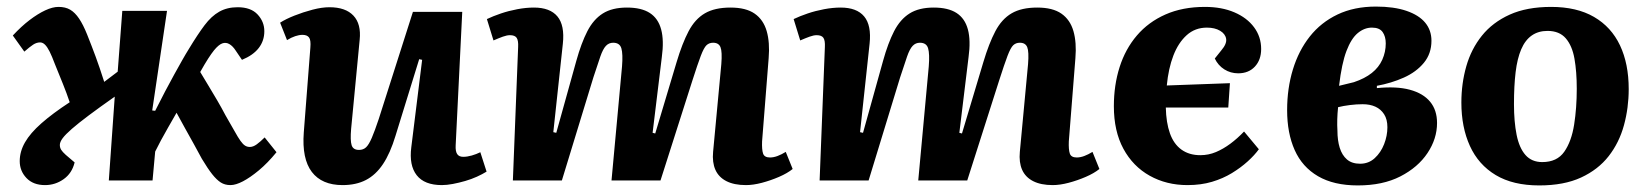

<svg xmlns="http://www.w3.org/2000/svg" viewBox="-20 -549 5015 584"><path d="M443 -213 452 -212Q468 -244 482.5 -271.5Q497 -299 510 -322.5Q523 -346 534 -365.5Q545 -385 555 -401Q581 -444 602 -472Q623 -500 647 -513.5Q671 -527 703 -527Q743 -527 763.5 -505Q784 -483 784 -454Q784 -425 767 -403Q750 -381 716 -367L697 -395Q688 -409 677.5 -415Q667 -421 656 -417Q645 -413 631 -396Q623 -386 613 -370.5Q603 -355 589 -330Q601 -310 614 -288.5Q627 -267 640.5 -244Q654 -221 666 -198Q683 -169 693.5 -150Q704 -131 711.5 -120.5Q719 -110 725.5 -106Q732 -102 740 -102Q750 -102 761 -110Q772 -118 785 -131L821 -86Q794 -53 767.5 -31Q741 -9 719 2.5Q697 14 681 14Q664 14 651.5 6Q639 -2 625.5 -19Q612 -36 594 -66Q583 -87 569.5 -111Q556 -135 542.5 -159.5Q529 -184 517 -206Q504 -183 491.5 -161.5Q479 -140 469.5 -122Q460 -104 452 -88L444 0H311L329 -255Q282 -222 250 -198Q218 -174 198.5 -157Q179 -140 170.5 -128.5Q162 -117 162 -108Q162 -100 166 -93.5Q170 -87 180 -78L207 -55Q199 -22 173.5 -4Q148 14 117 14Q81 14 60.5 -7.5Q40 -29 40 -59Q40 -88 56 -116Q72 -144 106 -174Q140 -204 192 -238Q183 -265 171.5 -293.5Q160 -322 147 -354Q138 -378 131 -392Q124 -406 117 -413Q110 -420 102 -420Q91 -420 80.5 -413Q70 -406 54 -392L19 -441Q45 -469 70 -488Q95 -507 117.5 -517.5Q140 -528 158 -528Q179 -528 193.5 -519.5Q208 -511 220.5 -492.5Q233 -474 245 -444Q259 -409 271 -376.5Q283 -344 297 -300L338 -331L352 -516H488Z M832 -480Q849 -491 875.5 -501.5Q902 -512 930.5 -519.5Q959 -527 982 -527Q1031 -527 1055 -501.5Q1079 -476 1074 -428L1048 -157Q1045 -122 1049.5 -107.5Q1054 -93 1072 -93Q1085 -93 1093.5 -101Q1102 -109 1111 -130Q1120 -151 1132 -187L1236 -513H1386L1366 -107Q1365 -89 1370.5 -80.5Q1376 -72 1389 -72Q1401 -72 1415 -76Q1429 -80 1441 -86L1460 -27Q1447 -19 1430.5 -11.5Q1414 -4 1395 1.5Q1376 7 1357.5 10.5Q1339 14 1324 14Q1271 14 1247.5 -16Q1224 -46 1231 -101L1264 -367L1255 -369L1183 -136Q1167 -83 1145 -50Q1123 -17 1093 -1.5Q1063 14 1022 14Q959 14 928.5 -26Q898 -66 904 -146L924 -404Q926 -427 920 -435Q914 -443 900 -443Q890 -443 878 -439Q866 -435 853 -427Z M1872 -347Q1875 -385 1870 -402Q1865 -419 1845 -419Q1832 -419 1823 -409.5Q1814 -400 1806 -377Q1798 -354 1785 -314L1689 0H1540L1556 -406Q1557 -426 1551.5 -434Q1546 -442 1531 -442Q1522 -442 1509.5 -437.5Q1497 -433 1481 -426L1461 -491Q1480 -500 1503.5 -508Q1527 -516 1553.5 -521Q1580 -526 1604 -526Q1653 -526 1675.5 -499Q1698 -472 1692 -416L1663 -147L1672 -145L1733 -364Q1748 -418 1766.5 -454Q1785 -490 1813.5 -508Q1842 -526 1887 -526Q1931 -526 1956.5 -509.5Q1982 -493 1991 -459.5Q2000 -426 1993 -375L1965 -145L1973 -143L2038 -360Q2055 -417 2074.5 -454Q2094 -491 2124 -508.5Q2154 -526 2202 -526Q2249 -526 2275.5 -507.5Q2302 -489 2312 -454.5Q2322 -420 2318 -372L2298 -119Q2297 -94 2301 -82Q2305 -70 2322 -70Q2333 -70 2345 -74.5Q2357 -79 2370 -87L2391 -35Q2375 -22 2349.5 -11Q2324 0 2297.5 7Q2271 14 2249 14Q2213 14 2189.5 2Q2166 -10 2156 -32.5Q2146 -55 2149 -87L2174 -354Q2177 -392 2171.5 -405.5Q2166 -419 2149 -419Q2137 -419 2129 -411.5Q2121 -404 2111.5 -379Q2102 -354 2086 -304L1989 0H1840Z M2805 -347Q2808 -385 2803 -402Q2798 -419 2778 -419Q2765 -419 2756 -409.5Q2747 -400 2739 -377Q2731 -354 2718 -314L2622 0H2473L2489 -406Q2490 -426 2484.5 -434Q2479 -442 2464 -442Q2455 -442 2442.5 -437.5Q2430 -433 2414 -426L2394 -491Q2413 -500 2436.5 -508Q2460 -516 2486.5 -521Q2513 -526 2537 -526Q2586 -526 2608.5 -499Q2631 -472 2625 -416L2596 -147L2605 -145L2666 -364Q2681 -418 2699.5 -454Q2718 -490 2746.5 -508Q2775 -526 2820 -526Q2864 -526 2889.5 -509.5Q2915 -493 2924 -459.5Q2933 -426 2926 -375L2898 -145L2906 -143L2971 -360Q2988 -417 3007.5 -454Q3027 -491 3057 -508.5Q3087 -526 3135 -526Q3182 -526 3208.5 -507.5Q3235 -489 3245 -454.5Q3255 -420 3251 -372L3231 -119Q3230 -94 3234 -82Q3238 -70 3255 -70Q3266 -70 3278 -74.5Q3290 -79 3303 -87L3324 -35Q3308 -22 3282.5 -11Q3257 0 3230.5 7Q3204 14 3182 14Q3146 14 3122.5 2Q3099 -10 3089 -32.5Q3079 -55 3082 -87L3107 -354Q3110 -392 3104.5 -405.5Q3099 -419 3082 -419Q3070 -419 3062 -411.5Q3054 -404 3044.5 -379Q3035 -354 3019 -304L2922 0H2773Z M3645 -528Q3696 -528 3734.5 -511.5Q3773 -495 3794.5 -466Q3816 -437 3816 -400Q3816 -367 3797 -346.5Q3778 -326 3746 -326Q3723 -326 3704 -338Q3685 -350 3675 -371L3695 -396Q3712 -416 3709.5 -431Q3707 -446 3691 -455.5Q3675 -465 3651 -465Q3615 -465 3589.5 -442Q3564 -419 3549 -380Q3534 -341 3529 -289L3721 -296L3716 -222H3526Q3527 -176 3538.5 -143.5Q3550 -111 3573.5 -94Q3597 -77 3631 -77Q3656 -77 3678.5 -86.5Q3701 -96 3722.5 -112Q3744 -128 3764 -149L3809 -95Q3796 -77 3775 -58Q3754 -39 3727 -22.5Q3700 -6 3666.5 4Q3633 14 3592 14Q3528 14 3477 -14.5Q3426 -43 3397 -96.5Q3368 -150 3368 -226Q3368 -290 3385.5 -345Q3403 -400 3438 -441Q3473 -482 3525 -505Q3577 -528 3645 -528Z M4110 15Q4037 15 3989 -13Q3941 -41 3918 -92.5Q3895 -144 3895 -214Q3895 -280 3912.5 -337.5Q3930 -395 3964 -438Q3998 -481 4048.5 -505Q4099 -529 4165 -529Q4220 -529 4258 -516Q4296 -503 4315 -480Q4334 -457 4334 -425Q4334 -386 4311 -358Q4288 -330 4250 -313Q4212 -296 4168 -288V-281Q4228 -287 4268.5 -276Q4309 -265 4330 -239.5Q4351 -214 4351 -175Q4351 -127 4322 -83.5Q4293 -40 4239.5 -12.5Q4186 15 4110 15ZM4117 -51Q4143 -51 4161.5 -68Q4180 -85 4190 -110.5Q4200 -136 4200 -162Q4200 -186 4190 -201.5Q4180 -217 4163.5 -224.5Q4147 -232 4125 -232Q4106 -232 4086 -229.5Q4066 -227 4050 -223Q4048 -204 4047.5 -186Q4047 -168 4048 -152Q4048 -122 4055 -99.5Q4062 -77 4077 -64Q4092 -51 4117 -51ZM4053 -288 4098 -299Q4131 -310 4152.5 -327Q4174 -344 4184.5 -367.5Q4195 -391 4195 -417Q4195 -438 4185.5 -451.5Q4176 -465 4153 -465Q4130 -465 4110 -448.5Q4090 -432 4075.5 -394Q4061 -356 4053 -288Z M4662 15Q4582 15 4529.5 -16.5Q4477 -48 4451 -105Q4425 -162 4425 -237Q4425 -295 4440 -347.5Q4455 -400 4487.5 -440.5Q4520 -481 4572 -504.5Q4624 -528 4698 -528Q4776 -528 4828.5 -497.5Q4881 -467 4907.5 -411Q4934 -355 4934 -278Q4934 -221 4919.5 -168Q4905 -115 4873 -74Q4841 -33 4789 -9Q4737 15 4662 15ZM4671 -56Q4716 -56 4738 -87.5Q4760 -119 4768 -170Q4776 -221 4776 -279Q4776 -331 4769 -370.5Q4762 -410 4742.5 -432.5Q4723 -455 4687 -455Q4659 -455 4639 -441Q4619 -427 4607 -399Q4595 -371 4590 -329.5Q4585 -288 4585 -232Q4585 -179 4593 -139Q4601 -99 4620 -77.5Q4639 -56 4671 -56Z"/></svg>

Font: Literata 18pt
Style: Bold Italic
Weight: 700
Italic angle: -2°
Designer: Latin by Veronika Burian and Jose Scaglione. Greek by Irene Vlachou. Cyrillic by Vera Evstafieva
Foundry: TypeTogether
Version: Version 3.103;gftools[0.9.29]